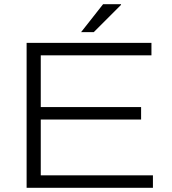

<svg xmlns="http://www.w3.org/2000/svg" viewBox="-20 -889 816 909"><path d="M106 0V-686H697V-627H173V-382H648V-323H173V-59H704V0ZM364 -737 468 -869H553V-866L424 -737Z"/></svg>

Font: Archivo SemiExpanded ExtraLight
Style: Regular
Weight: 250
Width: 6
Designer: Hector Gatti
Foundry: Omnibus-Type
Version: Version 2.001